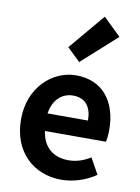

<svg xmlns="http://www.w3.org/2000/svg" viewBox="-100 -990 781 1071"><g transform="rotate(10 290.5 -455.0)"><path d="M323 14C392 14 463 -10 518 -48L468 -138C427 -113 388 -100 343 -100C259 -100 199 -147 187 -238H532C536 -252 539 -279 539 -306C539 -462 459 -574 305 -574C172 -574 44 -461 44 -280C44 -95 166 14 323 14ZM184 -337C196 -418 248 -460 307 -460C380 -460 413 -412 413 -337ZM308 -650 505 -827 405 -924 234 -721Z"/></g></svg>

Font: Noto Sans CJK TC
Style: Bold
Weight: 700
Designer: Ryoko NISHIZUKA 西塚涼子 (kana, bopomofo & ideographs); Paul D. Hunt (Latin, Greek & Cyrillic); Sandoll Communications 산돌커뮤니
Foundry: Adobe
Version: Version 2.004;hotconv 1.0.118;makeotfexe 2.5.65603